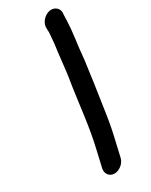

<svg xmlns="http://www.w3.org/2000/svg" viewBox="-223 -742 752 957"><g transform="rotate(-30 153.0 -263.5)"><path d="M129 169C158 169 188 144 194 116L217 16C229 -34 238 -88 245 -138C257 -212 272 -322 282 -397C286 -435 289 -473 295 -511L301 -565C303 -596 305 -621 305 -645L306 -657C305 -671 299 -682 288 -689C251 -714 195 -672 197 -629V-617C198 -611 198 -603 197 -593C195 -568 192 -530 187 -501C179 -431 175 -383 162 -307C146 -198 137 -96 111 16L88 116C82 144 100 169 129 169Z"/></g></svg>

Font: Electronic
Style: HvIt
Weight: 900
Version: Version 1.011